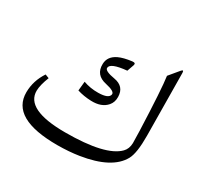

<svg xmlns="http://www.w3.org/2000/svg" viewBox="-170 -991 1288 1243"><g transform="rotate(30 474.0 -369.5)"><path d="M842.3 -120.6Q778.3 -3.9 555.2 30.8Q483.4 42 396.5 42.5Q50.3 43 51.8 -154.8Q52.7 -240.7 102.5 -315.9L131.3 -304.7Q105.5 -239.7 104.5 -197.3Q102.1 -54.2 398.9 -54.2Q699.2 -54.2 787.1 -144Q813 -170.4 814 -213.4Q814.5 -231.4 812 -302.2Q800.3 -614.3 787.1 -701.2L846.7 -772.9Q863.8 -793.9 864.3 -767.1L869.1 -300.3Q870.1 -170.9 842.3 -120.6ZM559.6 -358.4Q520.5 -312.5 441.4 -315.4Q385.3 -317.4 337.9 -332.5L344.7 -401.4Q397.9 -382.3 456.1 -383.3Q533.7 -384.3 539.1 -418.9Q543 -442.9 471.7 -458.5Q385.7 -476.6 388.2 -560.1Q389.6 -617.2 449.2 -645.5Q483.9 -662.1 545.4 -669.9Q573.2 -673.3 566.4 -653.3L548.3 -601.6Q426.8 -590.3 425.8 -551.8Q425.3 -528.3 501 -515.6Q580.1 -502 581.5 -424.8Q582.5 -384.8 559.6 -358.4Z"/></g></svg>

Font: Parastoo WOL
Style: WOL
Weight: 400
Foundry: Saber Rastikerdar (saber.rastikerdar@gmail.com)
Version: Version 1.0.0-alpha5